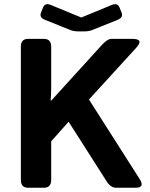

<svg xmlns="http://www.w3.org/2000/svg" viewBox="-20 -883 705 903"><path d="M191.9 -789.6Q163.6 -800.8 172.9 -823.7L182.6 -848.1Q191.9 -871.1 219.7 -859.4L361.8 -800.8H362.8L504.9 -859.4Q532.7 -871.1 542 -848.1L551.8 -823.7Q561 -800.8 532.7 -789.6L413.6 -741.7Q397.9 -735.4 377 -735.4H347.7Q326.7 -735.4 311 -741.7ZM112.3 0Q78.1 0 78.1 -36.6V-663.6Q78.1 -700.2 112.3 -700.2H186.5Q220.7 -700.2 220.7 -663.6V-469.2Q220.7 -439.9 218.3 -410.6H221.7L459 -671.4Q485.4 -700.2 503.9 -700.2H602.1Q659.2 -700.2 620.6 -658.2L398.4 -415L636.2 -42Q663.1 0 617.7 0H526.4Q501 0 482.4 -28.8L302.7 -310.5L220.7 -218.3V-36.6Q220.7 0 186.5 0Z"/></svg>

Font: Istok Web
Style: Bold
Weight: 700
Designer: Andrey V. Panov
Foundry: Andrey V. Panov
Version: Version 1.0.2g